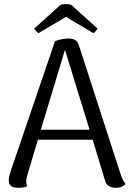

<svg xmlns="http://www.w3.org/2000/svg" viewBox="-20 -891 632 922"><path d="M165 -732 297 -810 428 -732C436 -735 446 -748 448 -754L322 -868C310 -872 283 -872 271 -868L145 -754C147 -748 158 -735 165 -732ZM559 -55 358 -676C351 -699 332 -706 310 -706C288 -706 267 -702 244 -693L32 -71C27 -55 22 -37 22 -26C22 -1 37 11 68 11C87 11 99 8 112 3C107 -3 106 -10 106 -20C106 -30 109 -42 112 -53L162 -220H425L485 -22C491 0 511 11 536 11C560 11 574 2 583 -8C572 -20 564 -40 559 -55ZM176 -268 292 -652 410 -268Z"/></svg>

Font: Arima Koshi
Style: Regular
Weight: 400
Designer: Joana Correia and Natanael Gama
Foundry: NDISCOVER
Version: Version 1.019;PS 001.019;hotconv 1.0.88;makeotf.lib2.5.64775